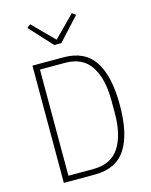

<svg xmlns="http://www.w3.org/2000/svg" viewBox="-135 -1017 870 1104"><g transform="rotate(-15 300.0 -465.5)"><path d="M105 -698H290Q416 -698 474 -610Q532 -522 532 -349Q532 -176 474 -88Q416 0 290 0H105ZM290 -33Q395 -33 443.5 -107Q492 -181 492 -312V-386Q492 -517 443.5 -591Q395 -665 290 -665H141V-33ZM257 -780 133 -915 154 -931 278 -806 402 -931 423 -915 299 -780Z"/></g></svg>

Font: IBM Plex Mono ExtLt
Style: Regular
Weight: 200
Monospace: yes
Designer: Mike Abbink, Paul van der Laan, Pieter van Rosmalen
Foundry: Bold Monday
Version: Version 2.3